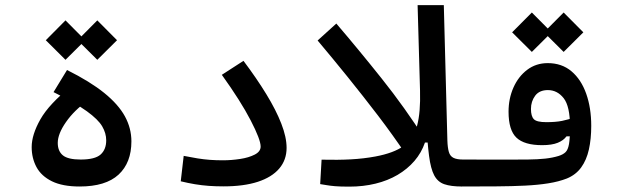

<svg xmlns="http://www.w3.org/2000/svg" viewBox="-20 -713 2384 737"><path d="M285.6 2.9Q220.2 2.9 179.4 -17.1Q138.7 -37.1 120.1 -71.5Q101.6 -106 101.6 -148.4Q101.6 -195.8 135 -254.9Q168.5 -314 253.9 -382.3L316.4 -326.2Q265.1 -290 233.4 -244.6Q201.7 -199.2 201.7 -164.6Q201.7 -132.8 221.4 -116.7Q241.2 -100.6 289.6 -100.6Q344.7 -100.6 366.2 -119.9Q387.7 -139.2 387.7 -174.3Q387.7 -201.7 372.3 -228Q356.9 -254.4 313.5 -285.9Q270 -317.4 185.5 -359.4L237.3 -444.3Q326.2 -399.9 380.4 -356Q434.6 -312 459.5 -266.4Q484.4 -220.7 484.4 -170.4Q484.4 -88.4 435.1 -42.7Q385.7 2.9 285.6 2.9ZM353.5 -483.4 277.8 -558.6 353.5 -634.8 429.2 -558.6ZM231.4 -483.4 155.8 -558.6 231.4 -634.8 307.1 -558.6Z M838.4 2.4Q808.6 2.4 781.5 0.5Q754.4 -1.5 728 -5.9Q701.7 -10.3 673.8 -17.1L685.1 -114.7Q714.4 -108.9 738.5 -105Q762.7 -101.1 785.9 -99.4Q809.1 -97.7 835.9 -97.7Q868.2 -97.7 901.6 -102.8Q935.1 -107.9 957.8 -119.6Q980.5 -131.3 980.5 -150.4Q980.5 -177.2 942.1 -251.2Q903.8 -325.2 831.5 -425.8L914.6 -479.5Q965.3 -412.1 1002.4 -351.3Q1039.6 -290.5 1059.8 -238.5Q1080.1 -186.5 1080.1 -145.5Q1080.1 -99.1 1051.8 -65.9Q1023.4 -32.7 969.5 -15.1Q915.5 2.4 838.4 2.4Z M1540.5 -116.7Q1488.3 -194.3 1430.7 -269.8Q1373 -345.2 1314.5 -417.7Q1255.9 -490.2 1199.2 -557.6L1271 -622.6Q1355.5 -523.9 1445.1 -411.6Q1534.7 -299.3 1611.3 -178.7Z M1320.8 3.4Q1285.6 3.4 1266.1 1.7Q1246.6 0 1234.4 -2.2Q1222.2 -4.4 1209 -6.3L1214.4 -100.1Q1276.9 -98.6 1326.7 -101.3Q1376.5 -104 1420.9 -112.3Q1491.7 -125.5 1529.5 -152.8Q1567.4 -180.2 1581.1 -231Q1594.7 -281.7 1592.3 -365.2L1583 -693.4H1683.6L1697.3 -173.3Q1698.2 -146 1702.9 -129.9Q1707.5 -113.8 1720.5 -107.2Q1733.4 -100.6 1757.8 -100.6Q1780.8 -100.6 1790.3 -86.9Q1799.8 -73.2 1799.8 -49.3Q1799.8 -24.9 1787.8 -11Q1775.9 2.9 1752.9 2.9Q1710.9 2.9 1685.5 -5.9Q1660.2 -14.6 1646.7 -40Q1633.3 -65.4 1627 -114.3Q1620.6 -163.1 1616.2 -243.2L1649.9 -256.3L1627.4 -166H1611.3Q1597.7 -126.5 1570.8 -95.2Q1543.9 -64 1506.1 -41.7Q1468.3 -19.5 1421.4 -8.1Q1374.5 3.4 1320.8 3.4Z M1749.5 2.9 1757.3 -100.6Q1843.3 -100.6 1903.3 -100.3Q1963.4 -100.1 2004.2 -100.6Q2044.9 -101.1 2073.2 -104.2Q2101.6 -107.4 2124 -114.3Q2141.1 -119.6 2150.6 -128.7Q2160.2 -137.7 2164.1 -159.9Q2168 -182.1 2168 -226.6Q2168 -305.2 2143.6 -336.2Q2119.1 -367.2 2083 -367.2Q2050.3 -367.2 2034.2 -345.5Q2018.1 -323.7 2018.1 -294.9Q2018.1 -267.1 2029.1 -255.6Q2040 -244.1 2077.1 -244.1Q2113.3 -244.1 2137.5 -249Q2161.6 -253.9 2189.5 -263.7L2188 -190.4L2154.3 -189.5Q2143.6 -174.3 2121.1 -165Q2098.6 -155.8 2061 -155.8Q1992.7 -155.8 1962.4 -184.6Q1932.1 -213.4 1932.1 -284.2Q1932.1 -334.5 1950.9 -377Q1969.7 -419.4 2003.7 -445.1Q2037.6 -470.7 2082.5 -470.7Q2136.7 -470.7 2173.8 -439.2Q2210.9 -407.7 2230.2 -353.3Q2249.5 -298.8 2249.5 -230Q2249.5 -179.7 2240.5 -139.2Q2231.4 -98.6 2210.9 -70.3Q2190.4 -42 2155.8 -27.8Q2124.5 -15.6 2084.7 -9.3Q2044.9 -2.9 1995.6 -0.5Q1946.3 2 1885.3 2.4Q1824.2 2.9 1749.5 2.9ZM2143.6 -513.7 2067.9 -588.9 2143.6 -665 2219.2 -588.9ZM2021.5 -513.7 1945.8 -588.9 2021.5 -665 2097.2 -588.9Z"/></svg>

Font: Cascadia Mono
Style: Regular
Weight: 400
Monospace: yes
Designer: Aaron Bell
Foundry: Saja Typeworks
Version: Version 2404.023